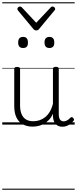

<svg xmlns="http://www.w3.org/2000/svg" viewBox="-20 -1111 686 1712"><path d="M270 18Q222 18 185 -1.5Q148 -21 127.5 -61.5Q107 -102 107 -166V-496Q107 -505 113 -509.5Q119 -514 132 -514Q146 -514 152.5 -509.5Q159 -505 159 -496V-171Q159 -127 171.5 -95.5Q184 -64 210 -47Q236 -30 277 -30Q306 -30 333 -39Q360 -48 383 -66.5Q406 -85 424 -115Q442 -145 452 -186V-496Q452 -506 458.5 -510.5Q465 -515 479 -515Q492 -515 498 -510.5Q504 -506 504 -496V-93Q504 -73 508.5 -58.5Q513 -44 523 -36.5Q533 -29 547 -29Q557 -29 567 -32.5Q577 -36 587 -43Q597 -50 607 -61Q613 -67 620 -66.5Q627 -66 633 -59Q638 -54 639.5 -47Q641 -40 636 -34Q625 -19 609 -7Q593 5 575 12Q557 19 537 19Q517 19 502 13Q487 7 476 -5Q465 -17 459 -35Q453 -53 452 -76V-97Q437 -63 415.5 -41Q394 -19 370 -6Q346 7 320.5 12.5Q295 18 270 18ZM186 -683Q164 -683 153 -695Q142 -707 142 -732Q142 -757 153 -769.5Q164 -782 186 -782Q208 -782 218.5 -769.5Q229 -757 229 -732Q230 -707 219 -695Q208 -683 186 -683ZM421 -683Q399 -683 388 -695Q377 -707 377 -732Q377 -757 388 -769.5Q399 -782 421 -782Q442 -782 453 -769.5Q464 -757 464 -732Q465 -707 453.5 -695Q442 -683 421 -683ZM448 -1053Q456 -1053 464 -1046.5Q472 -1040 472 -1031Q472 -1028 471 -1025Q470 -1022 466 -1018L328 -852Q324 -846 318 -843Q312 -840 303 -840Q294 -840 288.5 -843Q283 -846 278 -852L140 -1018Q137 -1022 136 -1025Q135 -1028 135 -1031Q135 -1040 142.5 -1046.5Q150 -1053 158 -1053Q163 -1053 167 -1051Q171 -1049 175 -1045L303 -908L432 -1045Q436 -1049 439.5 -1051Q443 -1053 448 -1053ZM0 571H646V581H0ZM0 -20H646V0H0ZM0 -505H646V-500H0ZM0 -1091H646V-1081H0Z"/></svg>

Font: Playwrite PT Guides
Style: Regular
Weight: 400
Designer: Veronika Burian, José Scaglione
Foundry: TypeTogether
Version: Version 1.003